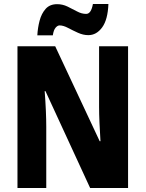

<svg xmlns="http://www.w3.org/2000/svg" viewBox="-20 -947 733 967"><path d="M625 0H434L209 -488H205Q209 -436 211 -390Q213 -344 213 -309V0H68V-714H258L482 -236H486Q483 -285 481 -329Q479 -373 479 -409V-714H625ZM168 -769Q170 -807 179.5 -843Q189 -879 210 -902.5Q231 -926 268 -926Q295 -926 320 -914Q345 -902 368 -889.5Q391 -877 414 -877Q439 -877 448 -927H526Q523 -848 494.5 -809Q466 -770 425 -770Q399 -770 372.5 -782Q346 -794 322.5 -806.5Q299 -819 280 -819Q270 -819 260 -807.5Q250 -796 246 -769Z"/></svg>

Font: Noto Sans Devanagari Condensed ExtraBold
Style: Regular
Weight: 800
Width: 3
Designer: Jelle Bosma - Monotype Design Team
Foundry: Monotype Imaging Inc.
Version: Version 2.004; ttfautohint (v1.8.4.7-5d5b)